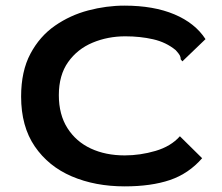

<svg xmlns="http://www.w3.org/2000/svg" viewBox="-20 -651 790 682"><path d="M423 11Q318 11 235 -24.5Q152 -60 103.5 -131Q55 -202 55 -308Q55 -398 88 -460Q121 -522 175 -559.5Q229 -597 293.5 -614Q358 -631 422 -631Q526 -631 599.5 -600Q673 -569 710 -512L635 -440L628 -433L622 -440Q622 -448 618.5 -454.5Q615 -461 604 -473Q570 -501 524 -511.5Q478 -522 425 -522Q363 -522 309 -499.5Q255 -477 222 -430.5Q189 -384 189 -313Q189 -244 219.5 -196Q250 -148 302.5 -123.5Q355 -99 423 -99Q478 -99 532.5 -115Q587 -131 619 -167L698 -89Q650 -34 583.5 -11.5Q517 11 423 11Z"/></svg>

Font: Inconsolata ExtraExpanded ExtraBold
Style: Regular
Weight: 800
Width: 8
Monospace: yes
Designer: Raph Levien, Cyreal, Brenton Simpson
Foundry: Raph Levien, Cyreal, Google
Version: Version 3.001; ttfautohint (v1.8.2.53-6de2)